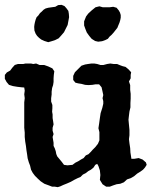

<svg xmlns="http://www.w3.org/2000/svg" viewBox="-29 -762 628 792"><path d="M334 -498 348 -500H360L372 -498L385 -494H398L413 -498L426 -500L440 -498H454L466 -493L477 -489L489 -486L501 -476L512 -464L510 -453V-439L503 -426L508 -411V-391L510 -375V-355L509 -337V-319L505 -302L503 -286L501 -268L505 -226V-204L503 -188L505 -171L508 -151L509 -133L512 -114L513 -107H525L543 -110L559 -104L573 -92L576 -82L569 -71L561 -62L550 -54L537 -46L524 -35L510 -27L495 -22L482 -10L467 -4L452 -2L437 3L424 8H409L394 -2L383 -20L385 -40L383 -59L377 -77L372 -86L364 -82L357 -71L346 -62L335 -56L325 -48L313 -42L303 -32L291 -27L277 -20L263 -12L247 -5L232 1L219 7L209 10L197 8H186L173 3L154 -4L139 -14L127 -25L115 -37L106 -49L99 -62L95 -79L90 -92L85 -109L83 -124L80 -143L78 -160L75 -178L73 -197V-215L71 -235V-340L73 -357L71 -373L73 -388L71 -401L59 -402L42 -404L24 -407L8 -412L-2 -424L-9 -437V-453L-1 -463L13 -471L22 -483L32 -494L45 -498H67L76 -500H99L108 -498L120 -500L134 -494H153L170 -488L187 -480L195 -468L193 -453L192 -439V-424L190 -411L186 -399L184 -384V-372L182 -357V-343L187 -329V-315L186 -301L188 -290V-275L190 -263L192 -249L188 -235V-223L192 -209L188 -197L192 -173V-160L197 -150L201 -138L203 -127L207 -117L217 -105L226 -94L235 -82L249 -80L270 -82L282 -91L294 -97L305 -104L316 -110L325 -121L336 -126L346 -136L353 -144L364 -155L375 -169L381 -183V-217L377 -233L380 -253L383 -275L386 -295L393 -317L397 -334V-345L394 -357L397 -370L394 -384L390 -402L380 -414H364L352 -412L336 -411L322 -412L307 -416L294 -418L282 -421L273 -432V-449L280 -464L307 -491L322 -496ZM211 -741 225 -742 237 -737 245 -728 253 -717 255 -705 256 -691 250 -659 235 -629 223 -615 213 -604 199 -597 184 -592 170 -588 154 -593 141 -599 132 -606 124 -614 118 -623 113 -636 112 -651 113 -660 115 -670 118 -681 122 -691 129 -698 136 -708 143 -714 151 -722 159 -727 170 -730 184 -732 199 -734ZM365 -732 381 -736 395 -732H423L438 -734L452 -730L461 -719L466 -710L469 -700V-689L467 -679L464 -669L459 -657L455 -647L447 -637L440 -628L431 -618L423 -611L416 -602L406 -597L392 -592L376 -590L363 -593L349 -602L339 -614L329 -628L323 -643L318 -657V-674L326 -694L335 -706L349 -719Z"/></svg>

Font: Tagesschrift
Style: Regular
Weight: 400
Designer: Yanone
Version: Version 2.000; ttfautohint (v1.8.4.7-5d5b)